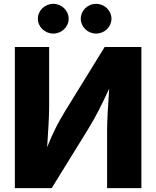

<svg xmlns="http://www.w3.org/2000/svg" viewBox="-20 -970 806 990"><path d="M709 0V-727.5H519.5L316.9 -398.9C284.2 -345.2 253.9 -290 223.1 -210.9C228 -283.7 233.4 -367.2 233.4 -418V-727.5H56.6V0H246.6L432.6 -301.3C475.6 -371.1 502.4 -425.8 543 -512.7C537.1 -426.3 532.2 -347.2 532.2 -301.3V0ZM254.9 -796.9C298.3 -796.9 334 -831.5 334 -873.5C334 -915.5 298.3 -950.2 254.9 -950.2C210.9 -950.2 175.3 -915.5 175.3 -873.5C175.3 -831.5 210.9 -796.9 254.9 -796.9ZM475.6 -796.9C519 -796.9 554.7 -831.5 554.7 -873.5C554.7 -915.5 519 -950.2 475.6 -950.2C431.6 -950.2 396.5 -915.5 396.5 -873.5C396.5 -831.5 431.6 -796.9 475.6 -796.9Z"/></svg>

Font: Inter ExtraBold
Style: Regular
Weight: 800
Designer: Rasmus Andersson
Foundry: rsms
Version: Version 4.001;git-9221beed3